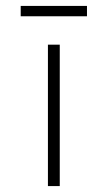

<svg xmlns="http://www.w3.org/2000/svg" viewBox="-20 -629 364 649"><path d="M50 -609H274V-574H50ZM142 0V-478H182V0Z"/></svg>

Font: Turret Road Light
Style: Regular
Weight: 300
Designer: Noponies
Foundry: Noponies
Version: Version 1.001; ttfautohint (v1.8)